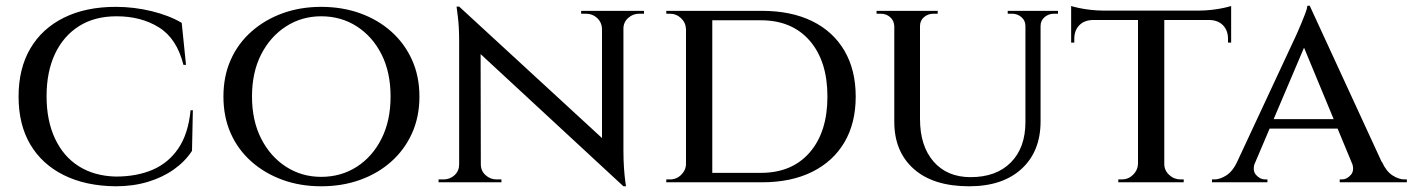

<svg xmlns="http://www.w3.org/2000/svg" viewBox="-20 -638 4944 672"><path d="M655 -252 652 -110Q628 -73 588.5 -45Q549 -17 497.5 -1.5Q446 14 385 14Q280 13 203.5 -25Q127 -63 86 -132.5Q45 -202 45 -300Q45 -398 86 -468Q127 -538 203.5 -576Q280 -614 385 -614Q449 -614 510.5 -599Q572 -584 616 -558L631 -411H622Q599 -503 536.5 -542Q474 -581 388 -581Q311 -581 256.5 -546.5Q202 -512 172.5 -449.5Q143 -387 143 -301Q143 -216 172.5 -153Q202 -90 256 -56Q310 -22 385 -20Q459 -20 514.5 -44Q570 -68 604.5 -119Q639 -170 647 -252Z M1104 -614Q1178 -614 1240.5 -591.5Q1303 -569 1349.5 -527.5Q1396 -486 1422 -428.5Q1448 -371 1448 -300Q1448 -229 1422 -171.5Q1396 -114 1349.5 -72.5Q1303 -31 1240.5 -8.5Q1178 14 1104 14Q1031 14 969 -8.5Q907 -31 860 -72.5Q813 -114 787.5 -171.5Q762 -229 762 -300Q762 -371 787.5 -428.5Q813 -486 860 -527.5Q907 -569 969 -591.5Q1031 -614 1104 -614ZM1104 -19Q1174 -19 1229 -54.5Q1284 -90 1315.5 -153Q1347 -216 1347 -300Q1347 -385 1315.5 -447.5Q1284 -510 1229 -545.5Q1174 -581 1104 -581Q1036 -581 981 -545.5Q926 -510 894 -447.5Q862 -385 862 -300Q862 -216 894 -153Q926 -90 981 -54.5Q1036 -19 1104 -19Z M1587 -615 2152 -95 2162 14 1598 -508ZM1590 -62V0H1515V-10Q1515 -10 1523.5 -10Q1532 -10 1532 -10Q1555 -10 1571 -25Q1587 -40 1587 -62ZM1663 -62Q1663 -40 1679.5 -25Q1696 -10 1718 -10Q1718 -10 1726.5 -10Q1735 -10 1735 -10V0H1660V-62ZM1587 -615 1662 -527 1663 0H1587V-493Q1587 -544 1582.5 -579.5Q1578 -615 1578 -615ZM2162 -600V-111Q2162 -78 2164 -49.5Q2166 -21 2168.5 -3.5Q2171 14 2171 14H2162L2087 -75V-600ZM2159 -538V-600H2234V-590Q2234 -590 2225.5 -590Q2217 -590 2217 -590Q2195 -590 2178.5 -575Q2162 -560 2162 -538ZM2087 -538Q2086 -560 2070 -575Q2054 -590 2031 -590Q2031 -590 2022.5 -590Q2014 -590 2014 -590V-600H2089V-538Z M2647 -600Q2749 -600 2822.5 -564Q2896 -528 2935.5 -460.5Q2975 -393 2975 -300Q2975 -207 2935.5 -140Q2896 -73 2822.5 -36.5Q2749 0 2647 0H2431L2429 -33Q2501 -33 2548 -33Q2595 -33 2619 -33Q2643 -33 2643 -33Q2752 -33 2814 -104.5Q2876 -176 2876 -300Q2876 -424 2814 -495.5Q2752 -567 2643 -567Q2643 -567 2618.5 -567Q2594 -567 2544 -567Q2494 -567 2419 -567V-600ZM2473 -600V0H2381V-600ZM2384 -65V0H2312V-10Q2312 -10 2318 -10Q2324 -10 2325 -10Q2348 -10 2364.5 -26.5Q2381 -43 2381 -65ZM2383 -536H2381Q2380 -559 2363.5 -574.5Q2347 -590 2324 -590Q2324 -590 2318 -590Q2312 -590 2312 -590V-600H2383Z M3200 -600V-222Q3200 -127 3247.5 -72.5Q3295 -18 3377 -18Q3467 -18 3518 -69.5Q3569 -121 3569 -211V-600H3622V-213Q3622 -108 3555.5 -47Q3489 14 3372 14Q3247 14 3178.5 -46.5Q3110 -107 3110 -212V-600ZM3112 -600V-547H3110Q3109 -566 3095.5 -578Q3082 -590 3062 -590Q3062 -590 3055 -590Q3048 -590 3048 -590V-600ZM3262 -600V-590Q3262 -590 3254.5 -590Q3247 -590 3247 -590Q3228 -590 3214 -578Q3200 -566 3200 -547H3198V-600ZM3571 -600V-547H3569Q3569 -566 3555 -578Q3541 -590 3522 -590Q3522 -590 3514.5 -590Q3507 -590 3507 -590V-600ZM3683 -600V-590Q3683 -590 3676 -590Q3669 -590 3669 -590Q3650 -590 3636 -578Q3622 -566 3622 -547H3620V-600Z M4055 -597V0H3963V-597ZM4289 -601V-568H3729V-601ZM4289 -570V-489H4278V-502Q4278 -531 4261 -549Q4244 -567 4214 -568V-570ZM4289 -617V-591L4179 -601Q4198 -601 4220.5 -603.5Q4243 -606 4261.5 -610Q4280 -614 4289 -617ZM3965 -64V0H3894V-10Q3895 -10 3900.5 -10Q3906 -10 3906 -10Q3929 -10 3945.5 -26Q3962 -42 3963 -64ZM4052 -64H4055Q4055 -42 4072 -26Q4089 -10 4112 -10Q4112 -10 4117.5 -10Q4123 -10 4123 -10V0H4052ZM3804 -570V-568Q3774 -567 3757 -549Q3740 -531 3740 -502V-489H3729V-570ZM3729 -617Q3738 -614 3756.5 -610Q3775 -606 3797.5 -603.5Q3820 -601 3839 -601L3729 -591Z M4564 -618 4846 -6H4737L4533 -498ZM4373 -71Q4362 -42 4376 -26Q4390 -10 4408 -10H4416V0H4222V-10Q4222 -10 4226 -10Q4230 -10 4230 -10Q4250 -10 4272 -24Q4294 -38 4310 -71ZM4564 -618 4570 -532 4345 -3H4278L4514 -509Q4515 -511 4521 -524.5Q4527 -538 4534.5 -556Q4542 -574 4548.5 -591Q4555 -608 4556 -618ZM4672 -221V-188H4410V-221ZM4711 -71H4817Q4832 -38 4854 -24Q4876 -10 4896 -10Q4896 -10 4900 -10Q4904 -10 4904 -10V0H4669V-10H4677Q4694 -10 4708 -26Q4722 -42 4711 -71Z"/></svg>

Font: Cinzel Medium
Style: Regular
Weight: 500
Designer: Natanael Gama
Version: Version 2.000